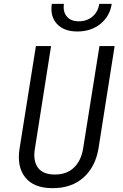

<svg xmlns="http://www.w3.org/2000/svg" viewBox="-20 -970 640 1000"><path d="M254 10Q156 10 111.5 -46Q67 -102 82 -197L167 -730H246L162 -197Q151 -134 177 -97.5Q203 -61 266 -61Q328 -61 365.5 -97.5Q403 -134 413 -197L498 -730H577L493 -197Q477 -101 415 -45.5Q353 10 254 10ZM383 -806Q313 -806 276.5 -845.5Q240 -885 250 -950H313Q307 -909 328 -884Q349 -859 390 -859Q433 -859 462 -884Q491 -909 497 -950H562Q552 -885 503 -845.5Q454 -806 383 -806Z"/></svg>

Font: JetBrains Mono NL Light
Style: Italic
Weight: 300
Italic angle: -9°
Designer: Philipp Nurullin, Konstantin Bulenkov
Foundry: JetBrains
Version: Version 2.304; ttfautohint (v1.8.4.7-5d5b)